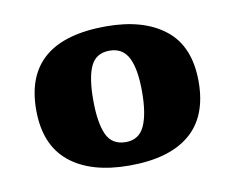

<svg xmlns="http://www.w3.org/2000/svg" viewBox="-49 -780 564 461"><g transform="rotate(-10 233.0 -549.5)"><path d="M233 -380Q139 -380 87 -422.5Q35 -465 35 -550Q35 -719 235 -719Q326 -719 378.5 -677.5Q431 -636 431 -550Q431 -465 380.5 -422.5Q330 -380 233 -380ZM234 -437Q266 -437 279.5 -466Q293 -495 293 -550Q293 -605 279 -632.5Q265 -660 233 -660Q200 -660 187 -632.5Q174 -605 174 -550Q174 -495 187 -466Q200 -437 234 -437Z"/></g></svg>

Font: Noto Serif Ethiopic Black
Style: Regular
Weight: 900
Designer: Monotype Design Team
Foundry: Monotype Imaging Inc.
Version: Version 2.102; ttfautohint (v1.8.4.7-5d5b)